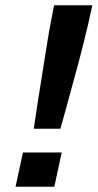

<svg xmlns="http://www.w3.org/2000/svg" viewBox="-20 -708 370 728"><path d="M108 -220Q117 -280 125.5 -335.5Q134 -391 142 -439Q150 -487 155.5 -524Q161 -561 165.5 -585Q170 -609 171 -615L185 -688H330L314 -615Q309 -596 300 -558Q291 -520 278.5 -473.5Q266 -427 253 -379.5Q240 -332 228.5 -289.5Q217 -247 209 -220ZM39 0 67 -130H214L186 0Z"/></svg>

Font: Saira Expanded SemiBold
Style: Italic
Weight: 600
Width: 7
Italic angle: -12°
Designer: Hector Gatti with collaboration of the Omnibus-Type team
Foundry: Omnibus-Type
Version: Version 1.101